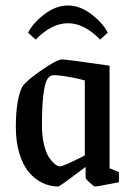

<svg xmlns="http://www.w3.org/2000/svg" viewBox="-20 -675 488 704"><path d="M110.8 -529.8 83 -555.2Q100.6 -590.3 142.6 -622.6Q184.6 -654.8 229 -654.8Q273.4 -654.8 315.4 -622.6Q357.4 -590.3 375 -555.2L347.2 -529.8Q289.1 -589.8 229 -589.8Q168.9 -589.8 110.8 -529.8ZM193.8 8.8Q163.1 8.8 136 -4.2Q108.9 -17.1 86.7 -42.7Q64.5 -68.4 51.3 -111.3Q38.1 -154.3 38.1 -209Q38.1 -311 62 -357.9Q78.1 -380.4 133.8 -418.7Q189.5 -457 207 -457Q224.1 -457 381.8 -434.1V-58.1L416 -43.9V-6.8Q336.9 8.8 328.1 8.8Q324.2 8.8 309.1 -5.1Q293.9 -19 293.9 -23.9V-63Q199.2 8.8 193.8 8.8ZM200.2 -64.9Q212.4 -64.9 291 -105V-379.9Q265.1 -387.7 225.3 -394.3Q185.5 -400.9 171.9 -398.9Q159.7 -397 151.6 -381.3Q143.6 -365.7 138.7 -324.7Q133.8 -283.7 133.8 -215.8Q133.8 -176.8 141.1 -145.8Q148.4 -114.7 159.7 -98.1Q170.9 -81.5 181.4 -73.2Q191.9 -64.9 200.2 -64.9Z"/></svg>

Font: Grenze
Style: Regular
Weight: 400
Designer: Renata Polastri
Foundry: Omnibus-Type
Version: Version 1.002;PS 001.002;hotconv 1.0.88;makeotf.lib2.5.64775